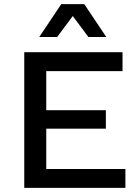

<svg xmlns="http://www.w3.org/2000/svg" viewBox="-20 -914 676 934"><path d="M590 -92V0H152H98V-660H205H576V-568H205V-378H495V-288H205V-92ZM410 -734 334 -836 258 -734H171L278 -894H390L497 -734Z"/></svg>

Font: Work Sans Medium
Style: Regular
Weight: 500
Designer: Wei Huang
Foundry: Wei Huang
Version: Version 1.500